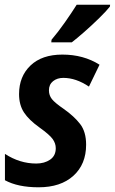

<svg xmlns="http://www.w3.org/2000/svg" viewBox="-20 -786 488 816"><path d="M285 -606Q306 -622 339 -651Q372 -680 402.5 -710Q433 -740 447 -758L448 -766H306Q284 -731 255.5 -690.5Q227 -650 199 -617L198 -606ZM346 -171Q346 -226 320.5 -259Q295 -292 251 -323Q213 -349 200.5 -365Q188 -381 188 -402Q188 -427 205.5 -441Q223 -455 249 -455Q303 -455 358 -418L403 -511Q335 -554 245 -554Q158 -554 109.5 -507.5Q61 -461 61 -386Q61 -340 82 -308Q103 -276 148 -244Q190 -214 203.5 -195.5Q217 -177 217 -156Q217 -124 193 -107.5Q169 -91 134 -91Q64 -91 1 -132V-20Q56 10 144 10Q238 10 292 -39Q346 -88 346 -171Z"/></svg>

Font: Noto Sans UI SemiCondensed
Style: Bold Italic
Weight: 700
Width: 4
Designer: Monotype Design Team
Foundry: Monotype Imaging Inc.
Version: 1.001